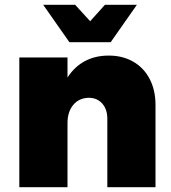

<svg xmlns="http://www.w3.org/2000/svg" viewBox="-20 -785 718 805"><path d="M632 -345V0H430V-287Q430 -327 408.5 -351Q387 -375 352 -375Q311 -374 287 -345Q263 -316 263 -269V0H61V-544H263V-460Q292 -505 335.5 -528.5Q379 -552 436 -552Q494 -552 538.5 -526.5Q583 -501 607.5 -454Q632 -407 632 -345ZM420 -765H554L444 -608H271L161 -765H295L358 -696Z"/></svg>

Font: #9Slide03 Montserrat ExtraBold
Style: Regular
Weight: 800
Designer: Julieta Ulanovsky
Foundry: Julieta Ulanovsky
Version: Version 6.001